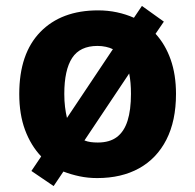

<svg xmlns="http://www.w3.org/2000/svg" viewBox="-20 -591 659 648"><path d="M574 -274Q574 -183 541.5 -119.5Q509 -56 449.5 -23Q390 10 308 10Q277 10 248.5 4Q220 -2 194 -12L161 37L86 -14L119 -63Q84 -100 64.5 -152.5Q45 -205 45 -274Q45 -410 116 -483Q187 -556 311 -556Q344 -556 374.5 -549.5Q405 -543 432 -531L459 -571L533 -518L505 -477Q538 -441 556 -390Q574 -339 574 -274ZM197 -274Q197 -250 199.5 -230Q202 -210 206 -193L361 -425Q351 -430 337.5 -433Q324 -436 309 -436Q250 -436 223.5 -395.5Q197 -355 197 -274ZM422 -274Q422 -294 420.5 -311Q419 -328 416 -343L265 -117Q275 -113 286 -111.5Q297 -110 310 -110Q350 -110 374.5 -128.5Q399 -147 410.5 -183.5Q422 -220 422 -274Z"/></svg>

Font: Noto Sans Gujarati
Style: Regular
Weight: 400
Designer: Jelle Bosma - Monotype Design Team, Universal Thirst
Foundry: Monotype Imaging Inc.
Version: Version 2.102